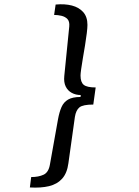

<svg xmlns="http://www.w3.org/2000/svg" viewBox="-20 -707 640 887"><path d="M237 -686Q279 -690 312 -681.5Q345 -673 364.5 -651Q384 -629 384 -592Q384 -579 381 -554Q378 -529 373 -498.5Q368 -468 363 -439Q358 -410 355 -388Q352 -366 352 -358Q352 -327 367 -315Q382 -303 422 -303L411 -224Q363 -224 347 -211Q331 -198 326 -167L296 47Q290 93 267 118.5Q244 144 206.5 153Q169 162 118 159L124 111Q158 111 181.5 100Q205 89 211 51L248 -156Q254 -189 264 -212Q274 -235 294.5 -247Q315 -259 352 -259L353 -268Q330 -268 311.5 -278Q293 -288 283.5 -307.5Q274 -327 277 -356L300 -585Q302 -608 291.5 -619Q281 -630 264 -634Q247 -638 230 -638Z"/></svg>

Font: Chivo Mono
Style: Italic
Weight: 400
Italic angle: -8.05°
Monospace: yes
Version: Version 1.008